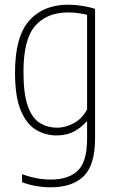

<svg xmlns="http://www.w3.org/2000/svg" viewBox="-20 -568 497 818"><path d="M196 230Q166 230 132.8 224.2Q99.5 218.5 74 208V174Q107 186 137.2 191.5Q167.5 197 196 197Q272.5 197 311.8 158.8Q351 120.5 351 23V-50H348Q330 -27.5 297.8 -9.2Q265.5 9 221 9Q174 9 133.8 -14.8Q93.5 -38.5 68.8 -96.8Q44 -155 44 -259Q44 -411.5 104.2 -479.8Q164.5 -548 271 -548Q299.5 -548 331.8 -542.8Q364 -537.5 385 -530V21Q385 135 336.8 182.5Q288.5 230 196 230ZM223 -24Q260.5 -24 296 -44Q331.5 -64 351 -102V-505Q336 -509 313.8 -512Q291.5 -515 271 -515Q179.5 -515 129.8 -457.8Q80 -400.5 80 -263Q80 -165.5 99.2 -114Q118.5 -62.5 151 -43.2Q183.5 -24 223 -24Z"/></svg>

Font: Encode Sans Cnd Th
Style: Regular
Weight: 100
Width: 3
Designer: Multiple Designers
Foundry: Impallari Type
Version: Version 3.002; ttfautohint (v1.8.3) -l 8 -r 50 -G 200 -x 14 